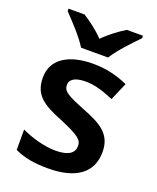

<svg xmlns="http://www.w3.org/2000/svg" viewBox="-144 -852 777 948"><g transform="rotate(20 245.0 -378.0)"><path d="M174 -606H316C343 -651 405 -716 441 -753V-766H356C321 -744 279 -714 244 -678C210 -714 169 -744 134 -766H50V-753C86 -716 147 -651 174 -606ZM450 -157C450 -250 391 -285 294 -323C196 -362 171 -376 171 -410C171 -440 200 -457 254 -457C304 -457 352 -440 402 -419L442 -512C382 -539 324 -552 258 -552C131 -552 47 -501 47 -404C47 -313 99 -278 203 -237C308 -193 326 -176 326 -144C326 -108 297 -85 228 -85C171 -85 101 -105 48 -130V-23C98 0 148 10 224 10C369 10 450 -48 450 -157Z"/></g></svg>

Font: Noto Sans Sinhala SemiBold
Style: Regular
Weight: 600
Designer: Jelle Bosma - Monotype Design Team
Foundry: Monotype Imaging Inc.
Version: Version 2.006